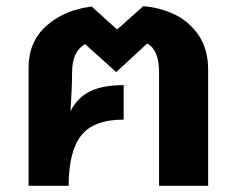

<svg xmlns="http://www.w3.org/2000/svg" viewBox="-20 -598 763 618"><path d="M650 -372V0H492V-366Q492 -437 454 -458L354 -366L254 -456Q212 -432 212 -366Q212 -318 207 -240Q229 -284 270 -304Q311 -324 378 -324V-213Q281 -213 241 -161.5Q201 -110 201 0H72V-380Q72 -464 129.5 -515Q187 -566 275 -577L357 -503L441 -578Q494 -574 541 -552Q588 -530 619 -485Q650 -440 650 -372Z"/></svg>

Font: FiraGOUPP
Style: Bold
Weight: 700
Designer: bBox Type
Foundry: bBox Type GmbH
Version: Version 1.001